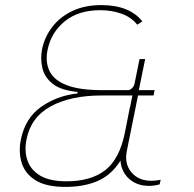

<svg xmlns="http://www.w3.org/2000/svg" viewBox="-20 -727 760 754"><path d="M519 -630Q495 -660 456.5 -673.5Q418 -687 374 -687Q288 -687 234.5 -643.5Q181 -600 167 -532Q157 -483 175 -447Q193 -411 243.5 -392Q294 -373 381 -373H587L583 -352H378Q258 -352 179.5 -309.5Q101 -267 84 -179Q75 -134 88 -96.5Q101 -59 138.5 -37Q176 -15 241 -15Q337 -15 393 -58.5Q449 -102 470 -204L490 -305H512L492 -204Q476 -125 441 -78.5Q406 -32 354.5 -12.5Q303 7 237 7Q162 7 120.5 -18.5Q79 -44 65.5 -86.5Q52 -129 62 -179Q79 -263 141 -307Q203 -351 284 -360L285 -366Q220 -372 187.5 -397.5Q155 -423 146.5 -459.5Q138 -496 145 -533Q155 -582 185.5 -621.5Q216 -661 264.5 -684Q313 -707 378 -707Q434 -707 474.5 -690.5Q515 -674 539 -643ZM539 -643 519 -630ZM476 -372Q486 -372 492.5 -376Q499 -380 503.5 -386.5Q508 -393 509 -402L528 -495H550L525 -372H510L507 -352H522L478 -134Q468 -84 496 -50.5Q524 -17 575 -17Q583 -17 592 -18Q601 -19 611 -21L607 -3Q596 0 585.5 1.5Q575 3 565 3Q528 3 500.5 -14.5Q473 -32 460.5 -63Q448 -94 456 -134L500 -352H418L421 -372Z"/></svg>

Font: Albert Sans Thin
Style: Italic
Weight: 250
Italic angle: -11.25°
Designer: Andreas Rasmussen
Foundry: a.Foundry
Version: Version 1.025